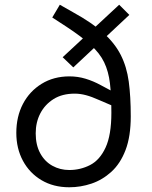

<svg xmlns="http://www.w3.org/2000/svg" viewBox="-20 -785 641 812"><path d="M290 -500 245 -543 484 -765 527 -722ZM273 7Q206 7 155.5 -23Q105 -53 77 -105Q49 -157 49 -223Q49 -292 77 -345.5Q105 -399 156 -430.5Q207 -462 274 -462Q309 -462 342 -452Q375 -442 406 -425L464 -394L462 -335L399 -362Q368 -376 343.5 -382.5Q319 -389 296 -389Q243 -389 206.5 -366Q170 -343 150.5 -305.5Q131 -268 131 -221Q131 -172 150 -137Q169 -102 201.5 -84Q234 -66 273 -66Q320 -66 361 -87Q402 -108 426.5 -161Q451 -214 451 -308Q451 -382 445 -432.5Q439 -483 420.5 -521.5Q402 -560 363.5 -595Q325 -630 261 -672L201 -711L233 -765L291 -732Q369 -689 417 -646Q465 -603 490.5 -553Q516 -503 524.5 -440Q533 -377 533 -293Q533 -208 511 -150.5Q489 -93 451 -58.5Q413 -24 367 -8.5Q321 7 273 7Z"/></svg>

Font: REM Light
Style: Regular
Weight: 300
Designer: Octavio Pardo
Foundry: Ashler Design
Version: Version 1.005;gftools[0.9.28]